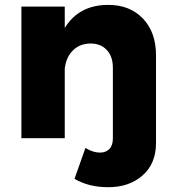

<svg xmlns="http://www.w3.org/2000/svg" viewBox="-20 -568 714 789"><path d="M424.8 -547.9Q513.7 -547.9 567.4 -491.7Q621.1 -435.5 621.1 -340.8V20Q621.1 105 565.2 153.6Q509.3 202.1 422.9 201.2Q345.2 201.2 286.1 167L331.1 40Q362.3 59.1 391.1 59.1Q415 59.1 429.4 44.4Q443.8 29.8 443.8 1V-290Q443.8 -335.9 418.9 -362.5Q394 -389.2 352.1 -389.2Q307.6 -388.7 279.5 -360.6Q251.5 -332.5 246.1 -286.1V0H67.9V-541H246.1V-453.1Q304.2 -547.9 424.8 -547.9Z"/></svg>

Font: Montserrat-Arabic
Style: Bold
Weight: 700
Designer: Mohamed Gaber
Foundry: Kief Type Foundry
Version: Version 5.008;PS 005.008;hotconv 1.0.88;makeotf.lib2.5.64775